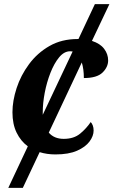

<svg xmlns="http://www.w3.org/2000/svg" viewBox="-20 -734 547 925"><path d="M20 171 114 -29Q80 -54 60 -95Q40 -136 40 -193Q40 -248 60 -309.5Q80 -371 120 -425Q160 -479 218.5 -512.5Q277 -546 354 -546Q356 -546 358 -546L437 -714H507L423 -537Q463 -524 482 -498.5Q501 -473 501 -443Q501 -411 474 -384.5Q447 -358 384 -358Q384 -401 374 -433L215 -95Q241 -65 287 -65Q336 -65 366.5 -90.5Q397 -116 417 -146Q423 -140 427 -129.5Q431 -119 431 -105Q431 -79 411.5 -52.5Q392 -26 351.5 -8Q311 10 247 10Q206 10 171 -1L90 171ZM186 -194Q186 -187 186 -181L330 -486Q324 -487 318 -487Q289 -487 265 -458Q241 -429 223 -383Q205 -337 195.5 -287Q186 -237 186 -194Z"/></svg>

Font: Noto Serif SemiCondensed
Style: Bold Italic
Weight: 700
Width: 4
Italic angle: -12°
Designer: Monotype Design Team
Foundry: Monotype Imaging Inc.
Version: Version 2.014